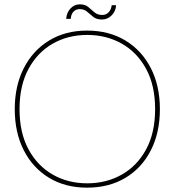

<svg xmlns="http://www.w3.org/2000/svg" viewBox="-20 -853 805 885"><path d="M381 12Q281 12 206 -33.5Q131 -79 89.5 -160.5Q48 -242 48 -350Q48 -457 89.5 -538.5Q131 -620 206 -666Q281 -712 381 -712Q483 -712 558.5 -666Q634 -620 675.5 -538.5Q717 -457 717 -350Q717 -242 675.5 -160.5Q634 -79 558.5 -33.5Q483 12 381 12ZM382 -8Q470 -8 541 -48Q612 -88 653.5 -164.5Q695 -241 695 -350Q695 -459 653.5 -535.5Q612 -612 541 -652Q470 -692 382 -692Q294 -692 223.5 -652Q153 -612 111.5 -535.5Q70 -459 70 -350Q70 -241 111.5 -164.5Q153 -88 223.5 -48Q294 -8 382 -8ZM450 -763Q425 -763 410 -775Q395 -787 381.5 -799Q368 -811 347 -811Q331 -811 319.5 -800Q308 -789 306 -766H285Q287 -795 305 -814Q323 -833 348 -833Q372 -833 386.5 -821Q401 -809 415 -796.5Q429 -784 452 -784Q468 -784 480 -795.5Q492 -807 495 -829H515Q514 -802 495 -782.5Q476 -763 450 -763Z"/></svg>

Font: DM Sans 20pt Thin
Style: Regular
Weight: 250
Version: Version 4.004;gftools[0.9.30]